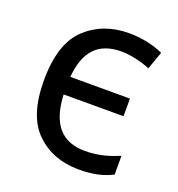

<svg xmlns="http://www.w3.org/2000/svg" viewBox="-107 -635 681 734"><g transform="rotate(20 234.0 -268.0)"><path d="M292 9.8C350.6 9.8 390.6 0 428.2 -19V-95.2C389.2 -79.1 346.2 -64.9 290 -64.9C195.8 -64.9 145.5 -121.1 140.1 -240.2H383.8V-312H141.1C150.4 -418.9 198.7 -470.2 293 -470.2C328.6 -470.2 373.5 -460 410.2 -444.8L436 -517.1C394 -536.1 347.2 -545.9 294.9 -545.9C225.1 -545.9 167 -523.9 120.6 -480.5C74.2 -437 50.8 -365.2 50.8 -265.1C50.8 -168.5 73.7 -98.6 119.1 -55.2C164.6 -11.7 222.2 9.8 292 9.8Z"/></g></svg>

Font: Avrile Sans
Style: Regular
Weight: 400
Designer: Monotype Design Team, Google (font), Stefan Peev (BGR Cyrillic), Cristiano Sobral (main changes)
Foundry: The Avrile Sans Project Authors
Version: Version 3.110